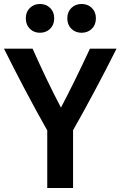

<svg xmlns="http://www.w3.org/2000/svg" viewBox="-22 -941 650 967"><path d="M565 -696Q455 -477 346 -285V6H216V-284Q107 -477 -2 -696H142Q218 -526 285 -399Q354 -530 431 -696ZM251 -849Q251 -816 230.5 -796Q210 -776 179 -776Q149 -776 128.5 -796Q108 -816 108 -849Q108 -881 128.5 -901Q149 -921 179 -921Q210 -921 230.5 -901Q251 -881 251 -849ZM461 -849Q461 -816 440.5 -796Q420 -776 389 -776Q358 -776 337.5 -796Q317 -816 317 -849Q317 -881 337.5 -901Q358 -921 389 -921Q420 -921 440.5 -901Q461 -881 461 -849Z"/></svg>

Font: Repo
Style: DemiBold
Weight: 600
Designer: Stefan Peev
Foundry: Context Ltd
Version: Version 001.000